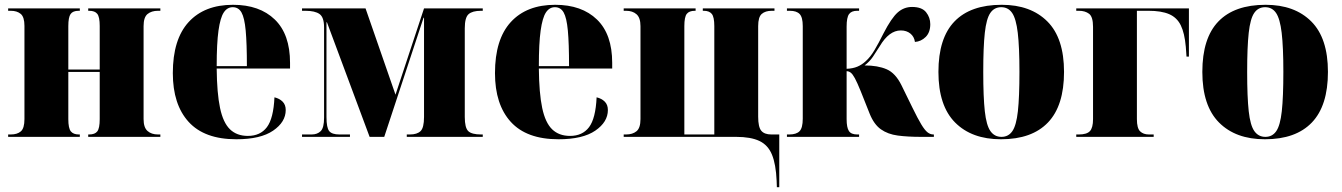

<svg xmlns="http://www.w3.org/2000/svg" viewBox="-20 -571 5599 801"><path d="M14 0V-10H25Q52 -10 67 -23Q82 -36 82 -74V-463Q82 -500 66.5 -513Q51 -526 25 -526H14V-536H313V-526H308Q284 -526 274.5 -512.5Q265 -499 265 -462V-281H396V-463Q396 -500 386 -513Q376 -526 352 -526H348V-536H649V-526H639Q612 -526 595.5 -512.5Q579 -499 579 -462V-74Q579 -39 595.5 -24.5Q612 -10 639 -10H649V0H348V-10H352Q376 -10 386 -23Q396 -36 396 -74V-271H265V-74Q265 -36 275.5 -23Q286 -10 309 -10H313V0Z M966 10Q833 10 767 -62.5Q701 -135 701 -266Q701 -407 767 -479Q833 -551 952 -551Q1063 -551 1126.5 -489.5Q1190 -428 1190 -309V-285H884Q885 -182 898 -120.5Q911 -59 939.5 -31.5Q968 -4 1014 -4Q1066 -4 1093.5 -40.5Q1121 -77 1125 -165Q1146 -160 1159 -147Q1172 -134 1172 -112Q1172 -62 1119.5 -26Q1067 10 966 10ZM1010 -295Q1010 -390 1005 -443.5Q1000 -497 987.5 -519Q975 -541 951 -541Q928 -541 913.5 -519Q899 -497 891.5 -443.5Q884 -390 884 -295Z M1240 0V-10H1280Q1304 -10 1318 -24Q1332 -38 1332 -80V-457Q1332 -499 1313 -512.5Q1294 -526 1254 -526H1240V-536H1505L1630 -176L1749 -536H1994V-526H1987Q1951 -526 1935 -512Q1919 -498 1919 -453V-83Q1919 -38 1933.5 -24Q1948 -10 1987 -10H1994V0H1677V-10H1690Q1720 -10 1734.5 -24Q1749 -38 1749 -83V-497H1747L1583 0H1522L1344 -478H1342V-83Q1342 -38 1353.5 -24Q1365 -10 1396 -10H1440V0Z M2310 10Q2177 10 2111 -62.5Q2045 -135 2045 -266Q2045 -407 2111 -479Q2177 -551 2296 -551Q2407 -551 2470.5 -489.5Q2534 -428 2534 -309V-285H2228Q2229 -182 2242 -120.5Q2255 -59 2283.5 -31.5Q2312 -4 2358 -4Q2410 -4 2437.5 -40.5Q2465 -77 2469 -165Q2490 -160 2503 -147Q2516 -134 2516 -112Q2516 -62 2463.5 -26Q2411 10 2310 10ZM2354 -295Q2354 -390 2349 -443.5Q2344 -497 2331.5 -519Q2319 -541 2295 -541Q2272 -541 2257.5 -519Q2243 -497 2235.5 -443.5Q2228 -390 2228 -295Z M3220 183Q3217 114 3200.5 74Q3184 34 3148 17Q3112 0 3051 0H2582V-10H2592Q2619 -10 2635.5 -23.5Q2652 -37 2652 -74V-462Q2652 -497 2635.5 -511.5Q2619 -526 2592 -526H2582V-536H2882V-526H2879Q2855 -526 2845 -513Q2835 -500 2835 -462V-10H2960V-462Q2960 -500 2949.5 -513Q2939 -526 2916 -526H2912V-536H3211V-526H3200Q3173 -526 3158 -513Q3143 -500 3143 -462V-84Q3143 -41 3156 -25.5Q3169 -10 3198 -10H3231V210H3221Z M3263 0V-10H3273Q3302 -10 3315.5 -23.5Q3329 -37 3329 -76V-462Q3329 -499 3316 -512.5Q3303 -526 3275 -526H3263V-536H3564V-526H3556Q3532 -526 3522 -512Q3512 -498 3512 -460V-284Q3538 -285 3557 -293Q3576 -301 3592 -316Q3611 -333 3628 -361.5Q3645 -390 3666 -432Q3699 -496 3725 -519Q3751 -542 3785 -542Q3826 -542 3843.5 -520Q3861 -498 3861 -470Q3861 -436 3842 -417Q3823 -398 3797 -396Q3794 -418 3778 -431Q3762 -444 3738 -444Q3689 -444 3650 -378Q3635 -354 3621.5 -334Q3608 -314 3587 -298Q3642 -298 3679 -282Q3716 -266 3741 -215L3787 -121Q3809 -76 3823.5 -52Q3838 -28 3849.5 -19Q3861 -10 3874 -10H3876V0H3823Q3767 0 3725.5 -5.5Q3684 -11 3655 -31.5Q3626 -52 3608 -97L3571 -190Q3556 -227 3546.5 -244.5Q3537 -262 3529 -268Q3521 -274 3512 -274V-74Q3512 -39 3521.5 -24.5Q3531 -10 3556 -10H3564V0Z M4156 10Q4034 10 3964.5 -60Q3895 -130 3895 -271Q3895 -412 3962 -481.5Q4029 -551 4159 -551Q4280 -551 4349.5 -481.5Q4419 -412 4419 -271Q4419 -130 4352 -60Q4285 10 4156 10ZM4158 0Q4187 0 4203.5 -24Q4220 -48 4226.5 -107Q4233 -166 4233 -271Q4233 -375 4226 -434Q4219 -493 4202.5 -517Q4186 -541 4157 -541Q4128 -541 4111.5 -517Q4095 -493 4088.5 -434Q4082 -375 4082 -271Q4082 -166 4088.5 -107Q4095 -48 4112 -24Q4129 0 4158 0Z M4470 0V-10H4481Q4514 -10 4527 -24Q4540 -38 4540 -74V-459Q4540 -501 4523.5 -513.5Q4507 -526 4481 -526H4470V-536H4940V-335H4930L4927 -376Q4922 -433 4906 -465.5Q4890 -498 4857.5 -512Q4825 -526 4771 -526H4723V-74Q4723 -36 4736.5 -23Q4750 -10 4773 -10H4793V0Z M5257 10Q5135 10 5065.5 -60Q4996 -130 4996 -271Q4996 -412 5063 -481.5Q5130 -551 5260 -551Q5381 -551 5450.5 -481.5Q5520 -412 5520 -271Q5520 -130 5453 -60Q5386 10 5257 10ZM5259 0Q5288 0 5304.5 -24Q5321 -48 5327.5 -107Q5334 -166 5334 -271Q5334 -375 5327 -434Q5320 -493 5303.5 -517Q5287 -541 5258 -541Q5229 -541 5212.5 -517Q5196 -493 5189.5 -434Q5183 -375 5183 -271Q5183 -166 5189.5 -107Q5196 -48 5213 -24Q5230 0 5259 0Z"/></svg>

Font: Noto Serif Display SemiCondensed Black
Style: Regular
Weight: 900
Width: 4
Designer: Monotype Design Team
Foundry: Monotype Imaging Inc.
Version: Version 2.009